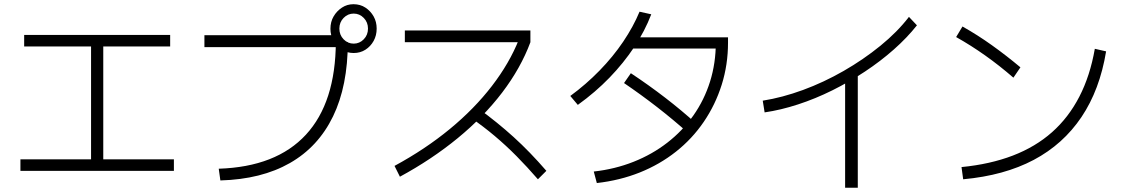

<svg xmlns="http://www.w3.org/2000/svg" viewBox="-20 -871 5320 909"><path d="M76.7 -62.2V-116.7H411.1V-651.1H94.4V-705.6H785.6V-651.1H468.9V-116.7H803.3V-62.2Z M1015.6 -72.2Q1287.8 -81.1 1428.3 -233.3Q1568.9 -385.6 1570 -673.3L1597.8 -647.8H947.8V-704.4H1592.2V-672.2H1626.7Q1626.7 -464.4 1556.7 -320Q1486.7 -175.6 1352.2 -98.9Q1217.8 -22.2 1023.3 -16.7ZM1544.4 -734.4Q1544.4 -767.8 1559.4 -793.3Q1574.4 -818.9 1598.9 -835Q1623.3 -851.1 1653.3 -851.1Q1685.6 -851.1 1710 -835Q1734.4 -818.9 1748.9 -793.3Q1763.3 -767.8 1763.3 -735.6Q1763.3 -703.3 1748.9 -677.2Q1734.4 -651.1 1710 -635.6Q1685.6 -620 1654.4 -620Q1623.3 -620 1598.9 -635.6Q1574.4 -651.1 1559.4 -677.2Q1544.4 -703.3 1544.4 -734.4ZM1722.2 -735.6Q1722.2 -765.6 1702.2 -786.1Q1682.2 -806.7 1654.4 -806.7Q1626.7 -806.7 1606.7 -786.1Q1586.7 -765.6 1586.7 -735.6Q1586.7 -705.6 1606.7 -685Q1626.7 -664.4 1654.4 -664.4Q1682.2 -664.4 1702.2 -685Q1722.2 -705.6 1722.2 -735.6Z M1847.8 -85.6Q1993.3 -164.4 2109.4 -260Q2225.6 -355.6 2308.9 -463.9Q2392.2 -572.2 2436.7 -684.4L2452.2 -671.1H1896.7V-726.7H2491.1V-671.1Q2445.6 -548.9 2357.8 -433.3Q2270 -317.8 2146.7 -216.7Q2023.3 -115.6 1873.3 -34.4ZM2526.7 -22.2Q2475.6 -81.1 2425.6 -131.7Q2375.6 -182.2 2322.2 -227.2Q2268.9 -272.2 2207.8 -314.4L2245.6 -356.7Q2334.4 -292.2 2411.7 -222.2Q2488.9 -152.2 2566.7 -62.2Z M2791.1 -58.9Q2891.1 -70 2979.4 -105Q3067.8 -140 3139.4 -195.6Q3211.1 -251.1 3262.8 -324.4Q3314.4 -397.8 3341.7 -485Q3368.9 -572.2 3368.9 -668.9L3394.4 -641.1H2957.8V-694.4H3426.7V-668.9Q3426.7 -564.4 3396.7 -469.4Q3366.7 -374.4 3311.7 -293.9Q3256.7 -213.3 3180 -152.8Q3103.3 -92.2 3008.9 -54.4Q2914.4 -16.7 2805.6 -4.4ZM2680 -416.7Q2754.4 -471.1 2818.3 -536.7Q2882.2 -602.2 2930.6 -673.9Q2978.9 -745.6 3007.8 -815.6L3063.3 -803.3Q3033.3 -724.4 2982.8 -648.3Q2932.2 -572.2 2865.6 -503.3Q2798.9 -434.4 2715.6 -374.4ZM3242.2 -237.8Q3167.8 -304.4 3091.1 -363.9Q3014.4 -423.3 2934.4 -477.8L2966.7 -524.4Q3052.2 -467.8 3130 -407.8Q3207.8 -347.8 3277.8 -284.4Z M3591.1 -394.4Q3683.3 -408.9 3781.7 -445Q3880 -481.1 3973.9 -535Q4067.8 -588.9 4148.3 -654.4Q4228.9 -720 4283.3 -791.1L4321.1 -751.1Q4274.4 -692.2 4211.7 -636.7Q4148.9 -581.1 4075 -532.2Q4001.1 -483.3 3920.6 -443.3Q3840 -403.3 3758.3 -376.7Q3676.7 -350 3600 -338.9ZM3981.1 17.8V-523.3H4041.1V17.8Z M4532.2 -80Q4667.8 -93.3 4775 -134.4Q4882.2 -175.6 4960.6 -245Q5038.9 -314.4 5090 -413.3Q5141.1 -512.2 5163.3 -640L5216.7 -627.8Q5186.7 -445.6 5100 -316.7Q5013.3 -187.8 4873.9 -113.9Q4734.4 -40 4540 -22.2ZM4777.8 -503.3Q4711.1 -561.1 4644.4 -608.3Q4577.8 -655.6 4506.7 -695.6L4536.7 -745.6Q4607.8 -705.6 4675.6 -657.2Q4743.3 -608.9 4811.1 -552.2Z"/></svg>

Font: Paperlogy 3 Light
Style: Regular
Weight: 300
Designer: redesigned by Lee Juim, glyphs from Gmarket Sans & Montserrat
Foundry: PT&
Version: Version 1.001